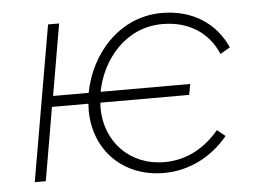

<svg xmlns="http://www.w3.org/2000/svg" viewBox="-43 -579 857 640"><g transform="rotate(-5 385.0 -259.0)"><path d="M49 0H86L128 -245H250L249 -223C249 -90 344 7 481 7C563 7 640 -30 696 -98L669 -120C621 -63 560 -29 486 -29C370 -29 289 -114 289 -228L290 -245H587L594 -281H294C314 -387 395 -488 518 -488C607 -488 672 -445 703 -372L736 -391C700 -473 623 -525 520 -525C377 -525 278 -409 254 -281H135L176 -520H139Z"/></g></svg>

Font: Fixel Display 20240404 ExLight
Style: Italic
Weight: 200
Italic angle: -10°
Designer: AlfaBravo + MacPaw
Foundry: Kyrylo Tkachov, Marchela Mozhyna, Serhii Makarenko, Maria Weinstein, Zakhar Kryvoshyya
Version: Version 1.211;Glyphs 3.2 (3225)